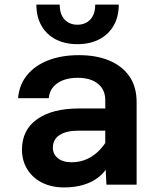

<svg xmlns="http://www.w3.org/2000/svg" viewBox="-20 -807 690 839"><path d="M445 0 440 -108V-369Q440 -415 408 -441Q376 -467 320 -467Q265 -467 231 -443.5Q197 -420 193 -378H59Q64 -437 98.5 -479Q133 -521 191 -543.5Q249 -566 325 -566Q402 -566 458.5 -542Q515 -518 546 -472.5Q577 -427 577 -361V0ZM260 12Q205 12 163.5 -9Q122 -30 99 -67.5Q76 -105 76 -153Q76 -239 142 -286Q208 -333 326 -333H455V-236H322Q270 -236 240.5 -217Q211 -198 211 -161Q211 -134 232.5 -116Q254 -98 292 -98Q343 -98 383 -124.5Q423 -151 449 -197L464 -102Q438 -45 386 -16.5Q334 12 260 12ZM318 -614Q264 -614 223.5 -635Q183 -656 161 -695Q139 -734 139 -787H241Q241 -744 262.5 -721.5Q284 -699 318 -699Q353 -699 374.5 -721.5Q396 -744 396 -787H499Q499 -734 476.5 -695Q454 -656 413.5 -635Q373 -614 318 -614Z"/></svg>

Font: Azeret Mono SemiBold
Style: Regular
Weight: 600
Designer: Martin Vácha
Foundry: Displaay
Version: Version 1.002